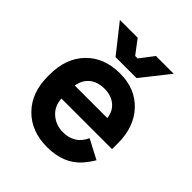

<svg xmlns="http://www.w3.org/2000/svg" viewBox="-196 -828 969 969"><g transform="rotate(45 288.5 -343.0)"><path d="M296 14Q183 14 114.5 -55.5Q46 -125 46 -242V-254Q46 -371 113.5 -440.5Q181 -510 294 -510Q403 -510 469 -439.5Q535 -369 535 -254V-211H174Q176 -160 212 -128Q248 -96 300 -96Q382 -96 416 -170L519 -116Q506 -92 479 -60Q414 14 296 14ZM175 -305H407Q403 -348 372 -374Q341 -400 293 -400Q243 -400 212.5 -374.5Q182 -349 175 -305ZM369 -552H219L102 -700H229L285 -626H303L359 -700H486Z"/></g></svg>

Font: Rootstock Sans Headline
Style: Bold
Weight: 700
Designer: Florian Karsten
Foundry: Florian Karsten
Version: Version 2.000;FEAKit 1.0